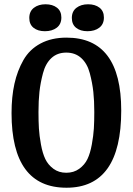

<svg xmlns="http://www.w3.org/2000/svg" viewBox="-20 -856 621 898"><path d="M267 -774Q267 -743 245.5 -726.5Q224 -710 190 -710Q157 -710 137 -726Q117 -742 117 -772Q117 -803 138.5 -819.5Q160 -836 193 -836Q226 -836 246.5 -820Q267 -804 267 -774ZM466 -774Q466 -743 444.5 -726.5Q423 -710 389 -710Q356 -710 336 -726Q316 -742 316 -772Q316 -803 337.5 -819.5Q359 -836 392 -836Q425 -836 445.5 -820Q466 -804 466 -774ZM291 -680Q547 -680 547 -339Q547 22 291 22Q34 22 34 -327Q34 -403 47.5 -464Q61 -525 89.5 -575Q118 -625 169.5 -652.5Q221 -680 291 -680ZM421 -332Q421 -385 416.5 -426.5Q412 -468 400 -513.5Q388 -559 360 -584.5Q332 -610 290 -610Q248 -610 220.5 -584.5Q193 -559 181 -513.5Q169 -468 164.5 -426.5Q160 -385 160 -332Q160 -288 162 -255Q164 -222 171.5 -180.5Q179 -139 192 -112Q205 -85 230 -66.5Q255 -48 290 -48Q325 -48 350.5 -66.5Q376 -85 389 -112Q402 -139 409.5 -180.5Q417 -222 419 -255Q421 -288 421 -332Z"/></svg>

Font: Sansita
Style: Regular
Weight: 400
Designer: Pablo Cosgaya
Foundry: Omnibus-Type
Version: Version 1.006;hotconv 1.0.109;makeotfexe 2.5.65596